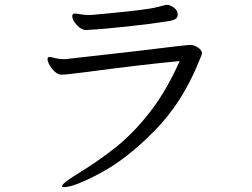

<svg xmlns="http://www.w3.org/2000/svg" viewBox="-20 -729 1040 792"><path d="M634 -701Q663 -709 667 -709Q682 -709 697.5 -697.5Q713 -686 713 -668Q713 -656 702.5 -650Q692 -644 670 -641Q609 -631 507.5 -620Q406 -609 347 -606L335 -605Q316 -605 297 -625.5Q278 -646 278 -663Q278 -669 283 -672Q285 -673 290 -673Q295 -673 313.5 -670Q332 -667 345 -667H352Q404 -671 503 -681.5Q602 -692 634 -701ZM541 -518Q753 -544 764 -544Q780 -544 796.5 -533Q813 -522 813 -510Q813 -504 808.5 -494.5Q804 -485 802 -479Q734 -308 618.5 -190.5Q503 -73 394 -15Q285 43 244 43Q236 43 236 39Q236 28 292 -7Q386 -64 460 -123.5Q534 -183 601 -270Q668 -357 721 -477Q577 -464 330 -431L253 -422Q245 -421 233 -421Q220 -421 206.5 -433Q193 -445 184.5 -460.5Q176 -476 176 -485Q176 -493 183 -494H185Q189 -494 206.5 -489.5Q224 -485 242 -485H249Z"/></svg>

Font: Fusion Kai T
Style: Regular
Weight: 400
Designer: Fontworks Inc.
Version: Version 24.134;May 13, 2024